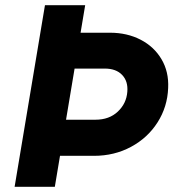

<svg xmlns="http://www.w3.org/2000/svg" viewBox="-20 -721 668 740"><path d="M215.9 -259.6H347.9Q401.1 -259.6 434.2 -291Q467.4 -322.4 470.7 -367.4Q474.1 -407.6 450.8 -432.1Q427.5 -456.7 383.7 -456.7H248.4L272.2 -594.9H404.1Q469.8 -594.9 521.9 -568Q573.9 -541.1 602.5 -492.7Q631.1 -444.4 628.1 -381.8Q625.3 -309 587.2 -249.3Q549.2 -189.6 484.9 -155Q420.6 -120.4 341.9 -120.4H192.9ZM153.3 -701H308.3L191.3 -1H36.3Z"/></svg>

Font: Oak Sans Light Italic
Style: Regular
Weight: 400
Italic angle: -9.5°
Foundry: Erik Kennedy, Walven
Version: Version 1.000;Glyphs 3.1.2 (3151)